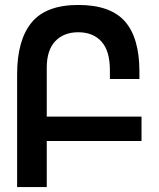

<svg xmlns="http://www.w3.org/2000/svg" viewBox="-20 -754 640 774"><path d="M295.5 -734Q425.5 -734 483.8 -667.5Q542 -601 542 -465.5V-435.5H423V-471.5Q423 -549 389 -586.5Q355 -624 295.5 -624Q237 -624 202.8 -588Q168.5 -552 168.5 -481V-284H550.5V-185.5H168.5V0H49V-454.5Q49 -592 107.2 -663Q165.5 -734 295.5 -734Z"/></svg>

Font: JuliaMono SemiBold
Style: Regular
Weight: 600
Monospace: yes
Designer: cormullion
Foundry: corm
Version: Version 0.055; ttfautohint (v1.8.4)